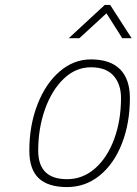

<svg xmlns="http://www.w3.org/2000/svg" viewBox="-20 -750 554 779"><path d="M405 -730H427L514 -595H476L412 -696L302 -595H259ZM99 -139Q99 -241 132 -326Q165 -411 222 -460Q279 -509 349 -509Q427 -509 467 -469Q507 -429 507 -352Q507 -251 475 -168.5Q443 -86 385 -38.5Q327 9 252 9Q175 9 137 -27Q99 -63 99 -139ZM471 -352Q471 -409 440.5 -443Q410 -477 349 -477Q287 -477 238.5 -430.5Q190 -384 162.5 -306.5Q135 -229 135 -139Q135 -23 252 -23Q316 -23 366 -67Q416 -111 443.5 -186.5Q471 -262 471 -352Z"/></svg>

Font: Cairo ExtraLight
Style: Italic
Weight: 275
Italic angle: -13°
Designer: Mohamed Gaber, Accademia di Belle Arti di Urbino and others
Foundry: Kief Type Foundry, Accademia di Belle Arti di Urbino and others
Version: Version 3.011